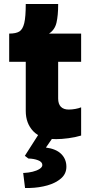

<svg xmlns="http://www.w3.org/2000/svg" viewBox="-20 -700 467 966"><path d="M262.8 0Q185 0 147.3 -39.7Q109.6 -79.4 109.6 -141.6V-389H26.2V-531Q60.4 -531 77.4 -541.6Q94.4 -552.2 102 -583.5Q109.6 -614.8 109.6 -680H272.6Q272.6 -678 272.6 -675Q272.6 -623.4 264.4 -586.8Q256.2 -550.2 226.6 -531H388.2V-389H272.6V-204.4Q272.6 -176.8 286.3 -162.8Q300 -148.8 325.6 -148.8Q341.6 -148.8 358.9 -151.9Q376.2 -155 388.2 -160V-18Q359.2 -9.2 324.4 -4.6Q289.6 0 262.8 0ZM102 170Q123.2 169 144 164Q164.8 159 178.9 150Q193 141 193 130.2Q193 114.6 171.5 106.3Q150 98 122.8 97.6L105 84L174 -24H257L211 42.4Q261.8 48.8 287.9 74.6Q314 100.4 314 139Q314 174.4 287.1 197.7Q260.2 221 218.7 232.7Q177.2 244.4 129.8 245.8H106L96.6 170Z"/></svg>

Font: Easer Grotesk Variable
Style: Regular
Weight: 400
Designer: Boardeaser, Bonnie Shaver-Troup, Thomas Jockin
Foundry: Lexend
Version: Version 1.001;Glyphs 3.1.2 (3151)